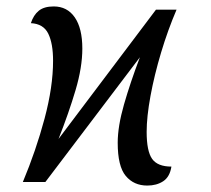

<svg xmlns="http://www.w3.org/2000/svg" viewBox="-20 -566 657 597"><path d="M438 11Q396 11 371 -19Q346 -49 346 -122Q346 -173 365.5 -241Q385 -309 415 -388L121 0H51Q92 -98 118.5 -197Q145 -296 145 -377Q145 -431 130 -461.5Q115 -492 76 -494Q84 -519 100.5 -532.5Q117 -546 147 -546Q189 -546 212.5 -512Q236 -478 236 -415Q236 -357 215 -286Q194 -215 162 -134L465 -536H529Q502 -473 481 -403Q460 -333 448 -268Q436 -203 436 -156Q436 -96 453 -72Q470 -48 513 -48Q508 -16 487.5 -2.5Q467 11 438 11Z"/></svg>

Font: Noto Serif Condensed
Style: Italic
Weight: 400
Width: 3
Italic angle: -12°
Designer: Monotype Design Team
Foundry: Monotype Imaging Inc.
Version: Version 2.014; ttfautohint (v1.8.4.7-5d5b)